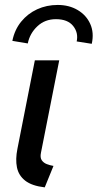

<svg xmlns="http://www.w3.org/2000/svg" viewBox="-20 -769 404 796"><path d="M165.5 7.8Q111.8 1.5 84.5 -20Q57.1 -41.5 50.3 -75Q43.5 -108.4 52.2 -151.9L124.5 -519H225.6L149.9 -136.2Q145.5 -115.7 153.1 -104.7Q160.6 -93.8 174.1 -88.6Q187.5 -83.5 201.7 -81.1ZM360.4 -587.4 297.9 -597.2Q305.7 -633.3 283.2 -661.4Q260.7 -689.5 211.9 -689.5Q166 -689.5 134.8 -659.9Q103.5 -630.4 95.2 -588.9L31.2 -599.6Q40.5 -645.5 67.6 -679Q94.7 -712.4 134 -730.5Q173.3 -748.5 219.2 -748.5Q266.6 -748.5 302.2 -727.3Q337.9 -706.1 354.2 -669.7Q370.6 -633.3 360.4 -587.4Z"/></svg>

Font: Reddit Sans Medium
Style: Italic
Weight: 500
Italic angle: -11.25°
Designer: Stephen Hutchings
Version: Version 1.013